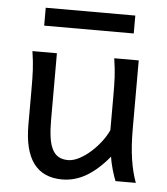

<svg xmlns="http://www.w3.org/2000/svg" viewBox="-51 -725 680 782"><g transform="rotate(5 289.5 -333.5)"><path d="M231.9 12.2Q75.7 12.2 75.7 -197.8V-341.8Q75.7 -365.2 75.4 -384.3Q75.2 -403.3 74.2 -421.1Q73.2 -439 71.3 -457.5Q69.3 -476.1 65.9 -498H166V-227.1Q166 -185.5 170.2 -155.5Q174.3 -125.5 184.1 -106.2Q193.8 -86.9 209.7 -77.6Q225.6 -68.4 249 -68.4Q270.5 -68.4 294.9 -81.3Q319.3 -94.2 341.6 -114.3Q363.8 -134.3 382.1 -158.4Q400.4 -182.6 410.2 -205.1V-341.8Q410.2 -365.7 409.9 -385Q409.7 -404.3 408.7 -421.9Q407.7 -439.5 405.8 -457.5Q403.8 -475.6 400.4 -498H500.5V-219.7Q500.5 -148.4 508.5 -95Q516.6 -41.5 532.2 0H449.2Q445.8 -8.3 441.9 -19.5Q438 -30.8 434.3 -43.5Q430.7 -56.2 427.5 -70.1Q424.3 -84 422.4 -97.7Q377.9 -43.5 330.8 -15.6Q283.7 12.2 231.9 12.2ZM104.5 -678.7H470.7V-605.5H104.5Z"/></g></svg>

Font: Andika DR AuSIL
Style: Regular
Weight: 400
Designer: Annie Olsen & Victor Gaultney
Foundry: SIL International
Version: Version 0.003